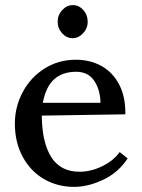

<svg xmlns="http://www.w3.org/2000/svg" viewBox="-20 -708 552 749"><path d="M38 0ZM269 21Q204 21 151.5 -9.5Q99 -40 68.5 -96.5Q38 -153 38 -226Q38 -291 68.5 -348.5Q99 -406 153.5 -440.5Q208 -475 276 -475Q331 -475 375 -451Q419 -427 444.5 -379Q470 -331 469 -262H468L142 -257H143Q144 -152 180 -95Q216 -38 291 -38Q335 -38 379.5 -60Q424 -82 446 -114H448L478 -90Q442 -35 383 -7Q324 21 269 21ZM147 -307H372Q371 -358 347.5 -393Q324 -428 277 -428Q224 -428 191.5 -399Q159 -370 147 -307ZM322 -623Q322 -597 304 -578Q286 -559 263 -559Q240 -559 222.5 -578Q205 -597 205 -623Q205 -650 223 -669Q241 -688 264 -688Q288 -688 305 -669Q322 -650 322 -623Z"/></svg>

Font: Sumana
Style: Regular
Weight: 400
Designer: Cyreal, Alexei Vanyashin (Devanagari), Olga Karpushina (Latin)
Foundry: Cyreal
Version: Version 1.015;PS 001.015;hotconv 1.0.70;makeotf.lib2.5.58329